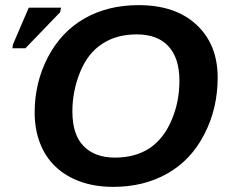

<svg xmlns="http://www.w3.org/2000/svg" viewBox="-20 -718 884 748"><path d="M520 -698Q663 -698 745 -622Q828 -545 828 -416Q828 -295 776 -195Q725 -95 633 -42.5Q541 10 421 10Q350 10 293 -10.5Q236 -31 196.5 -68.5Q157 -106 136 -160Q115 -214 115 -280Q115 -395 166 -494Q218 -594 309 -646Q400 -698 520 -698ZM513 -584Q433 -584 378 -547Q322 -511 292 -437Q262 -363 262 -284Q262 -193 306 -148.5Q350 -104 428 -104Q506 -104 562 -140Q618 -178 648 -249Q679 -320 679 -404Q679 -491 636.5 -537.5Q594 -584 513 -584ZM28 -530 31 -546 92 -688H218L214 -670L79 -530Z"/></svg>

Font: Libra Sans Modern
Style: Bold Italic
Weight: 700
Italic angle: -12°
Foundry: Stefan Peev, Context Ltd
Version: Version 1.000